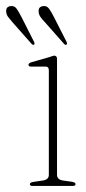

<svg xmlns="http://www.w3.org/2000/svg" viewBox="-71 -613 285 633"><path d="M117 -418.5V-37Q117 -21 136 -18L167.5 -13.5Q178 -11.5 178 -6Q178 0 169 0H36Q27.5 0 27.5 -6Q27.5 -11 37.5 -13L71 -18Q90 -21 90 -36.5V-381Q90 -394 78.5 -393.5H31.5Q23 -393 23 -399.5Q23 -404.5 31.5 -407.5L92.5 -425Q96.5 -426 100.8 -427.8Q105 -429.5 107.5 -429.5Q117 -429.5 117 -418.5ZM-0.5 -557.5 41 -475.5Q44.5 -469 41.5 -466Q37.5 -463.5 33 -468.5L-31 -541Q-38.5 -549.5 -44.2 -557.2Q-50 -565 -50.5 -574Q-52.5 -591.5 -34.5 -593Q-23 -594 -16 -584Q-9 -574 -0.5 -557.5ZM106.5 -557.5 148 -476Q151.5 -469 148.5 -466Q144.5 -463.5 140 -468.5L76 -541Q68 -549 62.5 -557Q57 -565 56.5 -574Q54.5 -591.5 72.5 -593Q83.5 -594 90.8 -584.2Q98 -574.5 106.5 -557.5Z"/></svg>

Font: Fraunces 144pt S050 Thin
Style: Regular
Weight: 100
Version: Version 1.000; ttfautohint (v1.8.3)